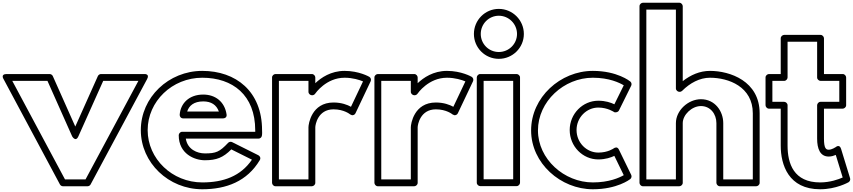

<svg xmlns="http://www.w3.org/2000/svg" viewBox="-78 -1336 6233 1403"><path d="M268.8 -745 449.2 -339.8C449.2 -339.8 474.6 -294.6 494.8 -339.8L676.2 -745H933.2L547 -25H397L11.7 -745ZM307.8 -780.2C304.4 -787.9 295.2 -795 285 -795H-30C-76 -795 -52 -758.2 -52 -758.2L360 11.8C363.9 19.1 372.6 25 382 25H562C570.3 25 579.6 20.1 584 11.8L997 -758.2C1018.8 -798.7 975 -795 975 -795H660C651.6 -795 641.4 -789.5 637.2 -780.2L472.1 -411.3Z M1787.2 -373H1253C1237.9 -373 1228 -358.7 1228 -348C1228 -211.4 1343.6 -165 1419 -165C1503.3 -165 1552.5 -184.2 1612.2 -244.4L1763 -169.1C1680.7 -49.2 1556.3 -3 1400 -3C1180 -3 1001 -175.7 1001 -385C1001 -595.3 1180 -768 1400 -768C1622.8 -768 1787 -640.9 1787 -384C1787 -380.6 1787.1 -375.5 1787.2 -373ZM1811 -323C1822 -323 1832.8 -331 1835.4 -342.6C1838.8 -358 1837 -374 1837 -384C1837 -669.1 1645.2 -818 1400 -818C1154 -818 951 -624.7 951 -385C951 -146.3 1154 47 1400 47C1576.3 47 1728 -11.1 1820.5 -166.2C1829.2 -180.8 1821.6 -195.7 1810.2 -201.4L1618.2 -297.4C1608.9 -302 1596.4 -300.2 1588.8 -292.1C1526.3 -225.8 1500.5 -215 1419 -215C1363.5 -215 1292 -243.8 1279.8 -323ZM1260 -471H1553C1562.8 -471 1581.1 -476.8 1577.7 -499.7C1563.9 -592.7 1495.6 -645 1407 -645C1303.5 -645 1241 -580.6 1235.1 -497.8C1234.2 -485 1243.1 -471 1260 -471ZM1289.8 -521C1302.6 -563 1338.3 -595 1407 -595C1465.1 -595 1503.9 -570.1 1521.3 -521Z M2480.6 -500.1 2493.8 -494.2C2504.4 -492.8 2515 -498.6 2519.6 -508.3L2630.6 -742.3C2636 -753.7 2631.7 -768.2 2620.5 -774.7C2618.5 -775.8 2545.7 -818 2440 -818C2340 -818 2268.1 -768.1 2226 -728.1V-770C2226 -780.7 2216.1 -795 2201 -795H1935C1924.3 -795 1910 -785.1 1910 -770V0C1910 10.7 1919.9 25 1935 25H2201C2211.7 25 2226 15.1 2226 0V-406C2226 -422.2 2243.4 -537 2359 -537C2435.9 -537 2479 -501.5 2480.6 -500.1ZM1960 -25V-745H2176V-665C2176 -649.9 2190.3 -640 2201 -640H2204C2212.5 -640 2220.6 -645.1 2224.6 -650.9C2226.9 -654.3 2305 -768 2440 -768C2500.2 -768 2549.3 -751.8 2574.7 -741.2L2486.7 -555.7C2460.5 -570.1 2417.8 -587 2359 -587C2198.6 -587 2176 -429.8 2176 -406V-25Z M3228.6 -500.1 3241.8 -494.2C3252.4 -492.8 3263 -498.6 3267.6 -508.3L3378.6 -742.3C3384 -753.7 3379.7 -768.2 3368.5 -774.7C3366.5 -775.8 3293.7 -818 3188 -818C3088 -818 3016.1 -768.1 2974 -728.1V-770C2974 -780.7 2964.1 -795 2949 -795H2683C2672.3 -795 2658 -785.1 2658 -770V0C2658 10.7 2667.9 25 2683 25H2949C2959.7 25 2974 15.1 2974 0V-406C2974 -422.2 2991.4 -537 3107 -537C3183.9 -537 3227 -501.5 3228.6 -500.1ZM2708 -25V-745H2924V-665C2924 -649.9 2938.3 -640 2949 -640H2952C2960.5 -640 2968.6 -645.1 2972.6 -650.9C2974.9 -654.3 3053 -768 3188 -768C3248.2 -768 3297.3 -751.8 3322.7 -741.2L3234.7 -555.7C3208.5 -570.1 3165.8 -587 3107 -587C2946.6 -587 2924 -429.8 2924 -406V-25Z M3567 -1221C3640.2 -1221 3700 -1161.2 3700 -1088C3700 -1015 3640.4 -956 3567 -956C3493.8 -956 3435 -1014.8 3435 -1088C3435 -1161.4 3494 -1221 3567 -1221ZM3567 -1271C3466 -1271 3385 -1188.6 3385 -1088C3385 -987.2 3466.2 -906 3567 -906C3667.6 -906 3750 -987 3750 -1088C3750 -1188.8 3667.8 -1271 3567 -1271ZM3406 -770V-1C3406 14.1 3420.3 24 3431 24H3697C3712.1 24 3722 9.7 3722 -1V-770C3722 -785.1 3707.7 -795 3697 -795H3431C3415.9 -795 3406 -780.7 3406 -770ZM3456 -745H3672V-26H3456Z M4411.5 -515.8C4424.1 -512.9 4439.3 -517.7 4444.4 -527.9L4534.4 -709.9C4539.1 -719.5 4537 -732.8 4527.9 -740.3C4525 -742.7 4432.3 -818 4254 -818C4017.2 -818 3803 -625.2 3803 -383C3803 -142.4 4019.5 47 4254 47C4431.5 47 4523.5 -24.2 4527.9 -27.7C4535.7 -34.4 4539.8 -47.1 4534.5 -57.9L4444.5 -242.9C4432.9 -266.8 4414.8 -257 4408 -252.7C4405.3 -250.8 4364.1 -221 4294 -221C4208.3 -221 4135 -293.3 4135 -386C4135 -477.6 4208.3 -550 4294 -550C4363.2 -550 4409.9 -516.9 4411.5 -515.8ZM4294 -600C4179.7 -600 4085 -504.4 4085 -386C4085 -266.7 4179.7 -171 4294 -171C4347 -171 4387.8 -185.7 4411.2 -197L4479.9 -55.9C4448.2 -37.6 4373 -3 4254 -3C4044.5 -3 3853 -173.6 3853 -383C3853 -594.8 4042.8 -768 4254 -768C4373.6 -768 4449.1 -731.2 4480 -712.6L4411.4 -573.9C4385.7 -586.3 4346.8 -600 4294 -600Z M4645 -25V-1266H4861V-690C4861 -674.9 4875.3 -665 4886 -665H4889C4895.8 -665 4902.8 -668.4 4906.7 -672.3C4963.6 -729.2 5034.8 -768 5110 -768C5246.2 -768 5423 -702.2 5423 -508V-25H5207V-436C5207 -523.2 5146.7 -611 5044 -611C4950.7 -611 4861 -528.8 4861 -436V-25ZM4595 0C4595 10.7 4604.9 25 4620 25H4886C4896.7 25 4911 15.1 4911 0V-436C4911 -497.2 4977.3 -561 5044 -561C5113.3 -561 5157 -502.8 5157 -436V0C5157 10.7 5166.9 25 5182 25H5448C5458.7 25 5473 15.1 5473 0V-508C5473 -743.8 5255.8 -818 5110 -818C5035.6 -818 4968.7 -788.3 4911 -743V-1291C4911 -1301.7 4901.1 -1316 4886 -1316H4620C4609.3 -1316 4595 -1306.1 4595 -1291Z M5677 -770V-1031H5893V-770C5893 -754.9 5907.3 -745 5918 -745H6055V-592H5918C5902.9 -592 5893 -577.7 5893 -567V-323C5893 -250.5 5913.8 -192 5978 -192C5998.1 -192 6016.7 -198.5 6029.2 -204L6079.8 -39.1C6049.5 -25.5 5987.9 -3 5915 -3C5721.9 -3 5677 -140.9 5677 -272V-567C5677 -582.1 5662.7 -592 5652 -592H5566V-745H5652C5667.1 -745 5677 -759.3 5677 -770ZM5627 -795H5541C5530.3 -795 5516 -785.1 5516 -770V-567C5516 -556.3 5525.9 -542 5541 -542H5627V-272C5627 -131.1 5684.1 47 5915 47C6031.7 47 6119.2 -2.5 6122.7 -4.4C6131.5 -9.9 6137.4 -21.8 6133.9 -33.3L6067.9 -248.3C6056.4 -285.6 6029.1 -261.1 6029.1 -261.1C6028.5 -260.6 6000.5 -242 5978 -242C5958.2 -242 5943 -251.5 5943 -323V-542H6080C6090.7 -542 6105 -551.9 6105 -567V-770C6105 -780.7 6095.1 -795 6080 -795H5943V-1056C5943 -1066.7 5933.1 -1081 5918 -1081H5652C5641.3 -1081 5627 -1071.1 5627 -1056Z"/></svg>

Font: Poland Can Into
Style: BigWritingsOLn
Weight: 700
Foundry: Cannot Into Space Fonts
Version: Version 0.92